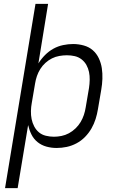

<svg xmlns="http://www.w3.org/2000/svg" viewBox="-20 -755 640 990"><path d="M6 215 163 -735H228L178 -428Q193 -452 212.5 -471.5Q232 -491 255.5 -504Q279 -517 305.5 -522.5Q332 -528 357 -528Q385 -528 412 -520.5Q439 -513 458.5 -496Q478 -479 489.5 -454.5Q501 -430 505 -403.5Q509 -377 508 -348.5Q507 -320 502 -292L485 -192Q481 -167 473 -141.5Q465 -116 451.5 -92.5Q438 -69 418.5 -49Q399 -29 374.5 -16Q350 -3 324 2.5Q298 8 272 8Q245 8 219.5 1Q194 -6 174 -22Q154 -38 142.5 -61Q131 -84 125 -110L71 215ZM258 -50Q277 -50 297 -54Q317 -58 335.5 -68Q354 -78 369.5 -93Q385 -108 395.5 -125.5Q406 -143 412.5 -162.5Q419 -182 422 -202L439 -302Q442 -322 442.5 -343Q443 -364 439 -383.5Q435 -403 425.5 -420Q416 -437 400.5 -449Q385 -461 365.5 -465.5Q346 -470 325 -470Q306 -470 286 -466.5Q266 -463 248 -454Q230 -445 214.5 -431Q199 -417 188 -399.5Q177 -382 170.5 -363Q164 -344 161 -325L144 -225Q140 -204 139.5 -182.5Q139 -161 143 -141Q147 -121 156.5 -103Q166 -85 181 -72.5Q196 -60 216.5 -55Q237 -50 258 -50Z"/></svg>

Font: Iosevka Etoile Light
Style: Italic
Weight: 300
Italic angle: -9°
Designer: Belleve Invis
Foundry: Belleve Invis
Version: Version 22.1.2; ttfautohint (v1.8.4)